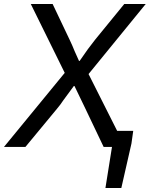

<svg xmlns="http://www.w3.org/2000/svg" viewBox="-68 -740 754 967"><path d="M496 0H454L361 -195L307 -307H304L251 -235Q236 -212 218 -191L60 0H-48L258 -373L87 -720H197L284 -537Q296 -512 308 -482L330 -433H333Q377 -498 411 -540L558 -720H666L378 -367L522 -81H603L594 -17L543 207H463Z"/></svg>

Font: Nebula Sans Medium
Style: Regular
Weight: 500
Italic angle: -9°
Designer: Paul D. Hunt for Adobe (as Source Sans)
Foundry: Nebula Entertainment & Broadcasting LLC
Version: Version 1.010